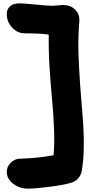

<svg xmlns="http://www.w3.org/2000/svg" viewBox="-20 -804 593 1130"><path d="M148.9 306.2Q97.7 307.1 59.1 278.3Q20.5 249.5 20 209Q19.5 177.7 42.5 154.3Q65.4 130.9 97.2 129.9Q192.4 127.9 294.9 109.9Q301.8 46.4 297.9 -49.1Q293.9 -144.5 286.1 -222.2Q278.3 -299.8 271.7 -406.7Q265.1 -513.7 267.1 -600.1Q217.8 -607.9 126 -607.9Q82 -607.9 50.5 -642.8Q19 -677.7 20 -723.1Q20.5 -752.9 41.5 -769Q62.5 -785.2 100.1 -784.2Q125.5 -783.7 191.9 -776.9Q258.3 -770 292 -770Q302.2 -770 321.8 -772.5Q341.3 -774.9 350.1 -774.9Q393.6 -774.9 421.6 -748Q449.7 -721.2 446.8 -679.2Q438.5 -574.2 441.9 -483.4Q445.3 -392.6 452.4 -294.4Q459.5 -196.3 466.6 -115Q473.6 -33.7 473.1 51.8Q472.7 137.2 460.9 203.1Q456.5 227.1 440.4 245.4Q424.3 263.7 400.9 271Q360.4 283.7 279.1 294.4Q197.8 305.2 148.9 306.2Z"/></svg>

Font: Shantell Sans Irregular Bouncy
Style: Regular
Weight: 800
Designer: Stephen Nixon, Anya Danilova, Shantell Martin
Foundry: Arrow Type
Version: Version 1.006;[9816181b4]